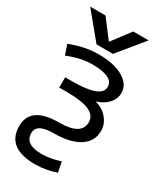

<svg xmlns="http://www.w3.org/2000/svg" viewBox="-241 -842 974 1155"><g transform="rotate(30 246.0 -264.5)"><path d="M211.9 -60.5Q366.2 -60.5 366.2 -151.4Q366.2 -196.3 317.4 -219.7Q268.6 -243.2 156.2 -243.2H107.4V-314.5H156.2Q358.4 -314.5 358.4 -391.6Q358.4 -463.9 209 -463.9Q133.8 -463.9 41 -426.8L17.6 -495.1Q117.2 -535.2 214.8 -535.2Q322.3 -535.2 385.3 -498Q448.2 -460.9 448.2 -401.4Q448.2 -358.4 414.1 -323.2Q384.8 -293.9 338.9 -280.3Q390.6 -266.6 419.9 -232.4Q456.1 -193.4 456.1 -142.6Q456.1 -69.3 392.6 -28.8Q329.1 11.7 214.8 11.7Q98.6 11.7 98.6 77.1Q98.6 156.2 213.9 156.2Q273.4 156.2 342.8 133.8L357.4 204.1Q285.2 229.5 211.9 229.5Q14.6 229.5 14.6 77.1Q14.6 -60.5 211.9 -60.5ZM228.5 -630.9 324.2 -757.8H431.6L286.1 -580.1H171.9L25.4 -757.8H131.8Z"/></g></svg>

Font: irohakakuC Regular
Style: Regular
Weight: 400
Designer: [Source Han Sans]
Ryoko NISHIZUKA Ë•øÂ°öÊ∂ºÂ≠ê (kana & ideographs); Paul D. Hunt (Latin, Greek & Cyrillic); Wenlong ZHAN
Version: Version 1.001.20160904